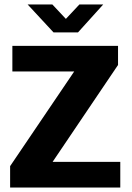

<svg xmlns="http://www.w3.org/2000/svg" viewBox="-20 -834 585 854"><path d="M505 -630V-545L214 -114H515V0H25V-95L310 -516H35V-630ZM103 -814H213L273 -750L333 -814H439L327 -690H218Z"/></svg>

Font: Mukta Mahee ExtraBold
Style: Regular
Weight: 800
Designer: Shuchita Grover, Noopur Datye, Girish Dalvi, Yashodeep Gholap
Foundry: Ek Type
Version: Version 2.538;PS 1.000;hotconv 16.6.51;makeotf.lib2.5.65220;